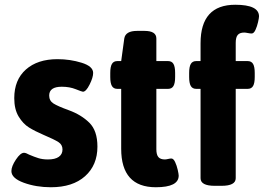

<svg xmlns="http://www.w3.org/2000/svg" viewBox="-20 -780 1110 808"><path d="M28 -60Q28 -80 47 -108.5Q66 -137 81 -137Q89 -137 103 -129Q124 -120 141.5 -114.5Q159 -109 182 -109Q212 -109 227.5 -120Q243 -131 243 -151Q243 -171 226 -182Q209 -193 162 -213Q127 -228 102 -243.5Q77 -259 58.5 -289.5Q40 -320 40 -367Q40 -444 89 -487.5Q138 -531 222 -531Q275 -531 323.5 -516Q372 -501 372 -473Q372 -454 357 -424Q342 -394 329 -394Q325 -394 299 -404.5Q273 -415 240 -415Q187 -415 187 -378Q187 -356 205 -344.5Q223 -333 270 -316Q322 -297 356 -263.5Q390 -230 390 -163Q390 -85 338 -38.5Q286 8 194 8Q132 8 80 -11Q28 -30 28 -60Z M490 -154V-406H474Q458 -406 451 -418Q444 -430 444 -456V-473Q444 -499 451 -511Q458 -523 474 -523H490L503 -618Q508 -650 557 -650H588Q638 -650 638 -618V-523H687Q703 -523 710 -511Q717 -499 717 -473V-456Q717 -430 710 -418Q703 -406 687 -406H638V-152Q638 -129 646.5 -119Q655 -109 674 -109Q679 -109 687.5 -111Q696 -113 701 -113Q710 -113 717 -98Q724 -83 728 -65Q732 -47 732 -41Q732 8 636 8Q490 8 490 -154Z M824 -30V-406H806Q790 -406 783 -418Q776 -430 776 -456V-473Q776 -499 783 -511Q790 -523 806 -523H824V-598Q824 -760 970 -760Q1070 -760 1070 -711Q1070 -705 1066 -687Q1062 -669 1055 -654Q1048 -639 1039 -639Q1033 -639 1023 -641Q1013 -643 1008 -643Q989 -643 980.5 -633Q972 -623 972 -600V-523H1022Q1038 -523 1045 -511Q1052 -499 1052 -473V-456Q1052 -430 1045 -418Q1038 -406 1022 -406H972V-30Q972 2 912 2H884Q824 2 824 -30Z"/></svg>

Font: Asap-Bold
Style: Bold
Weight: 700
Designer: Pablo Cosgaya
Foundry: Omnibus-Type
Version: Version 2.000; ttfautohint (v1.8)